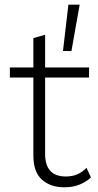

<svg xmlns="http://www.w3.org/2000/svg" viewBox="-20 -787 417 817"><path d="M319 -767 284 -570H248L271 -767ZM359 -500V-457H172V-132Q172 -36 260 -36Q288 -36 309.5 -45.5Q331 -55 348 -73L367 -32Q347 -13 318.5 -1.5Q290 10 254 10Q195 10 158.5 -22.5Q122 -55 122 -125V-457H22V-500H122V-625L172 -639V-500Z"/></svg>

Font: Work Sans Light
Style: Regular
Weight: 300
Designer: Wei Huang
Foundry: Wei Huang
Version: Version 2.012; ttfautohint (v1.8.3)